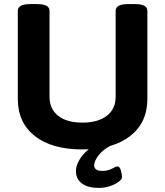

<svg xmlns="http://www.w3.org/2000/svg" viewBox="-20 -722 806 938"><path d="M383 8Q233 8 150 -57.5Q67 -123 67 -239V-669Q67 -702 127 -702H162Q222 -702 222 -669V-249Q222 -190 264 -156.5Q306 -123 383 -123Q459 -123 502 -156.5Q545 -190 545 -249V-669Q545 -702 605 -702H640Q700 -702 700 -669V-239Q700 -123 616 -57.5Q532 8 383 8ZM462 196Q410 196 380.5 174.5Q351 153 351 113Q351 91 364 66Q377 41 400.5 18.5Q424 -4 455 -17L520 -10Q483 9 461.5 37Q440 65 440 85Q440 113 480 113Q507 113 527 102Q547 91 554 91Q565 91 570.5 110.5Q576 130 576 143Q576 154 560 166Q544 178 518 187Q492 196 462 196Z"/></svg>

Font: Asap Semi Expanded
Style: Bold
Weight: 700
Width: 6
Designer: Pablo Cosgaya
Foundry: Omnibus-Type
Version: Version 3.001; ttfautohint (v1.8.4.7-5d5b)